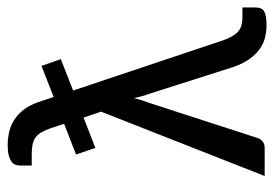

<svg xmlns="http://www.w3.org/2000/svg" viewBox="-129 -594 728 510"><g transform="rotate(-90 235.0 -339.0)"><path d="M79.6 -501 161.1 -532.7 149.4 -568.4Q144.5 -582.5 138.9 -592.3Q133.3 -602.1 125.7 -607.9Q118.2 -613.8 107.4 -616.2Q96.7 -618.7 82 -618.7H50.3V-650.4Q50.3 -656.7 52.7 -662.6Q55.2 -668.5 61.3 -672.9Q67.4 -677.2 77.9 -679.9Q88.4 -682.6 104.5 -682.6Q122.1 -682.6 139.2 -678.7Q156.2 -674.8 171.1 -665.5Q186 -656.2 198.2 -640.6Q210.4 -625 218.8 -601.1L232.4 -560.5L314.9 -592.8L333 -541.5L249.5 -508.8L382.8 -110.8Q392.1 -83.5 405.3 -71.3Q418.5 -59.1 443.4 -59.1H470.2V-24.4Q470.2 -6.3 458.7 -0.7Q447.3 4.9 422.4 4.9Q406.7 4.9 391.1 1.2Q375.5 -2.4 360.8 -12.5Q346.2 -22.5 333.5 -40Q320.8 -57.6 311.5 -85L239.7 -310.1Q235.8 -319.8 233.6 -329.1Q231.4 -338.4 229.5 -347.2Q227.1 -338.4 224.6 -329.6Q222.2 -320.8 218.3 -311.5L123 -17.6Q120.6 -10.7 114.3 -5.4Q107.9 0 97.2 0H22.5L193.4 -434.6L177.7 -481L97.2 -449.7Z"/></g></svg>

Font: Carlito
Style: Regular
Weight: 400
Designer: Lukasz Dziedzic
Foundry: tyPoland Lukasz Dziedzic
Version: Version 1.103; Beta1; all basic design good, some composites